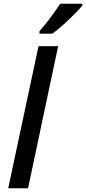

<svg xmlns="http://www.w3.org/2000/svg" viewBox="-20 -1007 461 1027"><path d="M191 -840V-827H260C311 -863 392 -942 421 -978V-987H302C272 -941 225 -877 191 -840ZM24 0H130L291 -760H186Z"/></svg>

Font: Noto Sans Medium
Style: Italic
Weight: 500
Italic angle: -12°
Designer: Monotype Design Team
Foundry: Monotype Imaging Inc.
Version: Version 2.013